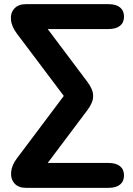

<svg xmlns="http://www.w3.org/2000/svg" viewBox="-20 -725 640 925"><path d="M62.2 37 303.8 -284.8V-241L62.2 -562Q35.7 -596.7 32.8 -629.8Q29.9 -662.9 49.3 -683.9Q68.6 -705 104.9 -705H502.7Q539 -705 558.3 -689.3Q577.5 -673.5 577.5 -645Q577.5 -616.6 558.3 -600.8Q539 -585.1 502.7 -585.1H186.7V-615.9L400.5 -331.3Q428.8 -294.1 428.9 -262.6Q429 -231.1 400.5 -193.7L186.7 90.9V60.1H502.7Q539 60.1 558.3 75.8Q577.5 91.6 577.5 120Q577.5 148.5 558.3 164.3Q539 180 502.7 180H104.9Q68.4 180 49.6 158.4Q30.7 136.9 33.7 103.4Q36.7 69.9 62.2 37Z"/></svg>

Font: SN Pro Thin
Style: Regular
Weight: 200
Designer: Tobias Whetton
Foundry: Supernotes
Version: Version 1.003;Glyphs 3.3 (3324)